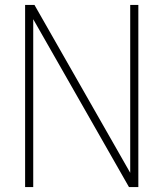

<svg xmlns="http://www.w3.org/2000/svg" viewBox="-20 -760 664 780"><path d="M82 0V-740H120L509 -58V-740H542V0H504L115 -682V0Z"/></svg>

Font: Encode Sans Condensed Condensed Thin
Style: Regular
Weight: 100
Width: 3
Designer: Multiple Designers
Foundry: Impallari Type
Version: Version 3.000; ttfautohint (v1.8.3) -l 8 -r 50 -G 200 -x 14 